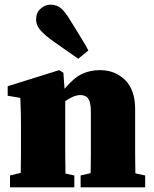

<svg xmlns="http://www.w3.org/2000/svg" viewBox="-20 -804 660 824"><path d="M23 0V-51L69 -62Q70 -98 70 -138.5Q70 -179 70 -210V-272Q70 -300 69.5 -317Q69 -334 68.5 -349Q68 -364 67 -384L13 -393V-434L234 -503L252 -492L257 -423Q298 -471 332.5 -487Q367 -503 409 -503Q474 -503 517 -460.5Q560 -418 560 -336V-210Q560 -178 560 -137Q560 -96 561 -60L603 -51V0H326V-51L369 -61Q370 -97 370 -138Q370 -179 370 -210V-323Q370 -363 359.5 -379.5Q349 -396 325 -396Q297 -396 260 -370V-210Q260 -179 260 -137.5Q260 -96 261 -59L299 -51V0ZM359 -587 316 -552Q306 -559 294 -567Q282 -575 262.5 -589Q243 -603 210 -626Q177 -649 156 -671.5Q135 -694 135 -721Q135 -750 154.5 -767Q174 -784 196 -784Q225 -784 243.5 -767Q262 -750 284 -713Q308 -675 322 -651.5Q336 -628 344.5 -614Q353 -600 359 -587Z"/></svg>

Font: Source Serif Pro Black
Style: Regular
Weight: 900
Designer: Frank Grießhammer
Foundry: Adobe Systems Incorporated
Version: Version 3.001;hotconv 1.0.111;makeotfexe 2.5.65597